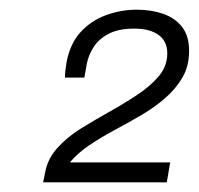

<svg xmlns="http://www.w3.org/2000/svg" viewBox="-20 -816 410 396"><path d="M69 -440 73 -460Q78 -488 98 -510.5Q118 -533 147 -551Q176 -569 206.5 -586Q237 -603 264 -621Q291 -639 308 -659.5Q325 -680 325 -706Q325 -731 307 -744Q289 -757 257 -757Q224 -757 203.5 -746Q183 -735 172.5 -718Q162 -701 159 -684L154 -656H114Q114 -664 115 -671.5Q116 -679 117 -686Q124 -725 145.5 -749Q167 -773 198 -784.5Q229 -796 262 -796Q292 -796 316.5 -787.5Q341 -779 355.5 -760.5Q370 -742 370 -711Q370 -680 356.5 -656.5Q343 -633 320.5 -613.5Q298 -594 270.5 -578Q243 -562 215 -547Q187 -532 163.5 -516Q140 -500 124 -481H331L324 -440Z"/></svg>

Font: Archivo SemiBold Thin
Style: Italic
Weight: 250
Italic angle: -10°
Version: Version 2.001